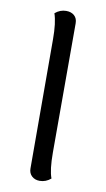

<svg xmlns="http://www.w3.org/2000/svg" viewBox="-83 -743 439 796"><g transform="rotate(10 136.5 -345.5)"><path d="M97 -33 96 -577Q96 -646 83 -684Q104 -702 130 -702Q151 -702 164 -690.5Q177 -679 177 -658V-114Q177 -41 190 -7Q169 11 143 11Q123 11 110 -1Q97 -13 97 -33Z"/></g></svg>

Font: Arima Madurai
Style: Regular
Weight: 400
Designer: Joana Correia and Natanael Gama
Foundry: NDISCOVER
Version: Version 1.019